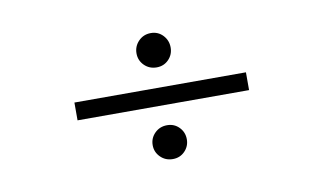

<svg xmlns="http://www.w3.org/2000/svg" viewBox="-50 -550 970 576"><g transform="rotate(-10 435.0 -262.0)"><path d="M486.8 -400.9Q486.8 -379.4 472.2 -364.3Q457.5 -349.1 435.5 -349.1Q413.1 -349.1 397.9 -364.3Q382.8 -379.4 382.8 -400.9Q382.8 -422.4 397.9 -438Q413.1 -453.6 435.5 -453.6Q457.5 -453.6 472.2 -438Q486.8 -422.4 486.8 -400.9ZM696.3 -233.9H173.8V-288.1H696.3ZM486.8 -121.1Q486.8 -100.1 472.2 -85Q457.5 -69.8 435.5 -69.8Q413.1 -69.8 397.9 -85Q382.8 -100.1 382.8 -121.1Q382.8 -142.6 397.9 -157.7Q413.1 -172.9 435.5 -172.9Q457.5 -172.9 472.2 -157.7Q486.8 -142.6 486.8 -121.1Z"/></g></svg>

Font: Scheherazade New
Style: Regular
Weight: 400
Designer: SIL International
Foundry: SIL International
Version: Version 4.000